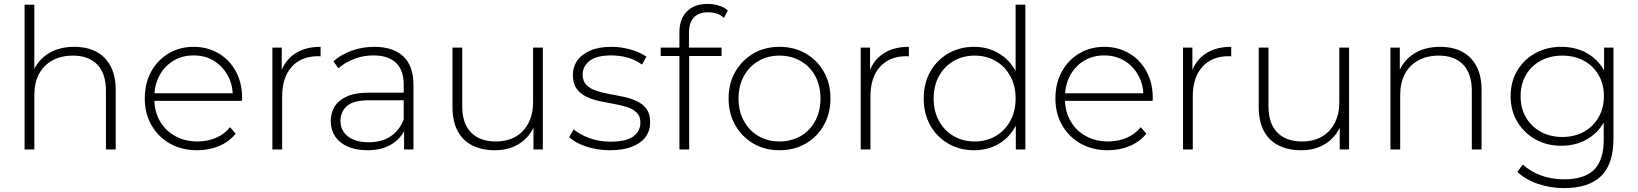

<svg xmlns="http://www.w3.org/2000/svg" viewBox="-20 -766 8395 984"><path d="M361 -526Q425 -526 472.5 -501.5Q520 -477 546.5 -427.5Q573 -378 573 -305V0H523V-301Q523 -389 478.5 -435Q434 -481 354 -481Q293 -481 248 -456Q203 -431 179.5 -386Q156 -341 156 -278V0H106V-742H156V-377L147 -393Q171 -455 226 -490.5Q281 -526 361 -526Z M991 4Q912 4 851.5 -30Q791 -64 756.5 -124Q722 -184 722 -261Q722 -339 754.5 -398.5Q787 -458 844 -492Q901 -526 972 -526Q1043 -526 1099.5 -493Q1156 -460 1188.5 -400.5Q1221 -341 1221 -263Q1221 -260 1220.5 -256.5Q1220 -253 1220 -249H759V-288H1193L1173 -269Q1174 -330 1147.5 -378.5Q1121 -427 1076 -454.5Q1031 -482 972 -482Q914 -482 868.5 -454.5Q823 -427 797 -378.5Q771 -330 771 -268V-259Q771 -195 799.5 -145.5Q828 -96 878 -68.5Q928 -41 992 -41Q1042 -41 1085.5 -59Q1129 -77 1159 -114L1188 -81Q1154 -39 1102.5 -17.5Q1051 4 991 4Z M1376 0V-522H1424V-379L1419 -395Q1441 -458 1493 -492Q1545 -526 1623 -526V-477Q1620 -477 1617 -477.5Q1614 -478 1611 -478Q1524 -478 1475 -423.5Q1426 -369 1426 -272V0Z M2051 0V-119L2049 -137V-333Q2049 -406 2009.5 -444Q1970 -482 1894 -482Q1840 -482 1793.5 -463.5Q1747 -445 1714 -416L1689 -452Q1728 -487 1783 -506.5Q1838 -526 1898 -526Q1995 -526 2047 -477Q2099 -428 2099 -331V0ZM1863 4Q1805 4 1762.5 -14.5Q1720 -33 1697.5 -67Q1675 -101 1675 -145Q1675 -185 1693.5 -217.5Q1712 -250 1755 -270.5Q1798 -291 1870 -291H2062V-252H1871Q1790 -252 1757.5 -222Q1725 -192 1725 -147Q1725 -97 1763 -67Q1801 -37 1870 -37Q1936 -37 1981.5 -67Q2027 -97 2049 -154L2063 -120Q2042 -63 1991.5 -29.5Q1941 4 1863 4Z M2517 4Q2450 4 2401 -20.5Q2352 -45 2325.5 -94.5Q2299 -144 2299 -217V-522H2349V-221Q2349 -133 2394 -87Q2439 -41 2521 -41Q2580 -41 2623 -66Q2666 -91 2689 -136.5Q2712 -182 2712 -244V-522H2762V0H2714V-145L2721 -128Q2698 -67 2644.5 -31.5Q2591 4 2517 4Z M3106 4Q3041 4 2984.5 -15Q2928 -34 2897 -63L2920 -103Q2950 -77 3000 -58.5Q3050 -40 3108 -40Q3190 -40 3226 -67Q3262 -94 3262 -138Q3262 -170 3243.5 -188.5Q3225 -207 3194 -217Q3163 -227 3126 -233.5Q3089 -240 3052 -248Q3015 -256 2984 -271Q2953 -286 2934.5 -312.5Q2916 -339 2916 -383Q2916 -423 2938 -455Q2960 -487 3004 -506.5Q3048 -526 3114 -526Q3163 -526 3212.5 -512Q3262 -498 3293 -475L3270 -435Q3237 -460 3196 -471Q3155 -482 3113 -482Q3037 -482 3001.5 -454Q2966 -426 2966 -384Q2966 -351 2984.5 -331.5Q3003 -312 3034 -301.5Q3065 -291 3102 -284.5Q3139 -278 3176 -270Q3213 -262 3244 -247.5Q3275 -233 3293.5 -207.5Q3312 -182 3312 -139Q3312 -96 3288.5 -64Q3265 -32 3219 -14Q3173 4 3106 4Z M3462 0V-602Q3462 -667 3499.5 -706.5Q3537 -746 3607 -746Q3636 -746 3664 -737.5Q3692 -729 3710 -712L3690 -674Q3675 -689 3654 -696Q3633 -703 3609 -703Q3561 -703 3536 -676.5Q3511 -650 3511 -598V-510L3512 -486V0ZM3366 -479V-522H3678V-479Z M3975 4Q3900 4 3841.5 -30Q3783 -64 3748.5 -124Q3714 -184 3714 -261Q3714 -339 3748.5 -398.5Q3783 -458 3841.5 -492Q3900 -526 3975 -526Q4050 -526 4109 -492Q4168 -458 4202 -398.5Q4236 -339 4236 -261Q4236 -184 4202 -124Q4168 -64 4109 -30Q4050 4 3975 4ZM3975 -41Q4035 -41 4083 -68.5Q4131 -96 4158 -146Q4185 -196 4185 -261Q4185 -327 4158 -376.5Q4131 -426 4083 -453.5Q4035 -481 3975 -481Q3915 -481 3867.5 -453.5Q3820 -426 3792.5 -376.5Q3765 -327 3765 -261Q3765 -196 3792.5 -146Q3820 -96 3867.5 -68.5Q3915 -41 3975 -41Z M4391 0V-522H4439V-379L4434 -395Q4456 -458 4508 -492Q4560 -526 4638 -526V-477Q4635 -477 4632 -477.5Q4629 -478 4626 -478Q4539 -478 4490 -423.5Q4441 -369 4441 -272V0Z M4972 4Q4899 4 4840.5 -29.5Q4782 -63 4748 -123Q4714 -183 4714 -261Q4714 -340 4748 -399.5Q4782 -459 4840.5 -492.5Q4899 -526 4972 -526Q5041 -526 5096.5 -494Q5152 -462 5184.5 -403Q5217 -344 5217 -261Q5217 -180 5185 -120Q5153 -60 5097.5 -28Q5042 4 4972 4ZM4975 -41Q5035 -41 5082.5 -68.5Q5130 -96 5157.5 -146Q5185 -196 5185 -261Q5185 -327 5157.5 -376.5Q5130 -426 5082.5 -453.5Q5035 -481 4975 -481Q4915 -481 4867.5 -453.5Q4820 -426 4792.5 -376.5Q4765 -327 4765 -261Q4765 -196 4792.5 -146Q4820 -96 4867.5 -68.5Q4915 -41 4975 -41ZM5186 0V-171L5195 -262L5185 -353V-742H5235V0Z M5658 4Q5579 4 5518.5 -30Q5458 -64 5423.5 -124Q5389 -184 5389 -261Q5389 -339 5421.5 -398.5Q5454 -458 5511 -492Q5568 -526 5639 -526Q5710 -526 5766.5 -493Q5823 -460 5855.5 -400.5Q5888 -341 5888 -263Q5888 -260 5887.5 -256.5Q5887 -253 5887 -249H5426V-288H5860L5840 -269Q5841 -330 5814.5 -378.5Q5788 -427 5743 -454.5Q5698 -482 5639 -482Q5581 -482 5535.5 -454.5Q5490 -427 5464 -378.5Q5438 -330 5438 -268V-259Q5438 -195 5466.5 -145.5Q5495 -96 5545 -68.5Q5595 -41 5659 -41Q5709 -41 5752.5 -59Q5796 -77 5826 -114L5855 -81Q5821 -39 5769.5 -17.5Q5718 4 5658 4Z M6043 0V-522H6091V-379L6086 -395Q6108 -458 6160 -492Q6212 -526 6290 -526V-477Q6287 -477 6284 -477.5Q6281 -478 6278 -478Q6191 -478 6142 -423.5Q6093 -369 6093 -272V0Z M6649 4Q6582 4 6533 -20.5Q6484 -45 6457.5 -94.5Q6431 -144 6431 -217V-522H6481V-221Q6481 -133 6526 -87Q6571 -41 6653 -41Q6712 -41 6755 -66Q6798 -91 6821 -136.5Q6844 -182 6844 -244V-522H6894V0H6846V-145L6853 -128Q6830 -67 6776.5 -31.5Q6723 4 6649 4Z M7361 -526Q7425 -526 7472.5 -501.5Q7520 -477 7546.5 -427.5Q7573 -378 7573 -305V0H7523V-301Q7523 -389 7478.5 -435Q7434 -481 7354 -481Q7293 -481 7248 -456Q7203 -431 7179.5 -386Q7156 -341 7156 -278V0H7106V-522H7154V-377L7147 -393Q7171 -455 7226 -490.5Q7281 -526 7361 -526Z M7996 198Q7925 198 7861 176Q7797 154 7757 115L7784 77Q7823 113 7877.5 133Q7932 153 7995 153Q8100 153 8149.5 104Q8199 55 8199 -50V-195L8209 -273L8201 -351V-522H8249V-56Q8249 75 8185.5 136.5Q8122 198 7996 198ZM7982 -19Q7908 -19 7849.5 -51.5Q7791 -84 7756.5 -141.5Q7722 -199 7722 -273Q7722 -348 7756.5 -405Q7791 -462 7849.5 -494Q7908 -526 7982 -526Q8053 -526 8109.5 -495.5Q8166 -465 8199 -408.5Q8232 -352 8232 -273Q8232 -195 8199 -138Q8166 -81 8109.5 -50Q8053 -19 7982 -19ZM7986 -64Q8049 -64 8097 -90.5Q8145 -117 8172.5 -164.5Q8200 -212 8200 -273Q8200 -335 8172.5 -382Q8145 -429 8097 -455Q8049 -481 7986 -481Q7925 -481 7876.5 -455Q7828 -429 7800.5 -382Q7773 -335 7773 -273Q7773 -212 7800.5 -164.5Q7828 -117 7876.5 -90.5Q7925 -64 7986 -64Z"/></svg>

Font: Modern
Style: Regular
Weight: 300
Designer: Julieta Ulanovsky
Foundry: Julieta Ulanovsky
Version: Version 8.000